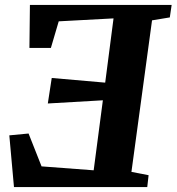

<svg xmlns="http://www.w3.org/2000/svg" viewBox="-20 -763 720 783"><path d="M37 0 18 -211 96.5 -218.5 149.5 -84.5 362 -68.5 399.5 -354 175 -341 191 -445 409 -426 443 -688 219.5 -676 187.5 -567.5H100L102 -743H680L672.5 -692L600 -680L516 -62L586 -48.5L580.5 0Z"/></svg>

Font: Merriweather 20pt ExtraBold
Style: Italic
Weight: 800
Italic angle: -7.8°
Version: Version 2.101